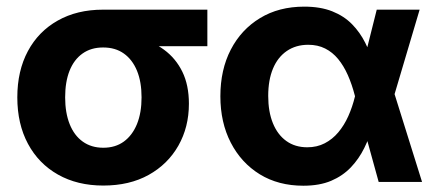

<svg xmlns="http://www.w3.org/2000/svg" viewBox="-20 -559 1345 590"><path d="M297.4 11.2Q217.8 11.2 158.2 -22.5Q98.6 -56.2 65.9 -117.2Q33.2 -178.2 33.2 -259.8Q33.2 -341.3 65.7 -401.9Q98.1 -462.4 157.5 -495.8Q216.8 -529.3 296.4 -529.3H617.2V-417H391.6L296.4 -413.1Q259.8 -413.1 233.6 -394.5Q207.5 -376 193.8 -341.8Q180.2 -307.6 180.2 -259.8Q180.2 -212.4 194.1 -177.5Q208 -142.6 234.4 -123.8Q260.7 -105 297.4 -105Q334.5 -105 360.6 -124Q386.7 -143.1 400.9 -177.7Q415 -212.4 415 -259.8Q415 -307.6 400.9 -341.8Q386.7 -376 360.6 -394.5Q334.5 -413.1 297.4 -413.1V-458Q352.5 -458 400.4 -445.3Q448.2 -432.6 484.1 -406.2Q520 -379.9 540.3 -338.6Q560.5 -297.4 560.5 -240.2Q560.5 -168.5 528.1 -111.3Q495.6 -54.2 436.8 -21.5Q377.9 11.2 297.4 11.2Z M912.1 11.7Q835.4 11.7 778.3 -23.4Q721.2 -58.6 689.2 -120.6Q657.2 -182.6 657.2 -263.2Q657.2 -344.7 689.2 -406.5Q721.2 -468.3 779.1 -503.4Q836.9 -538.6 915 -538.6Q964.8 -538.6 1001 -524.2Q1037.1 -509.8 1061.8 -484.6Q1086.4 -459.5 1102.5 -427.2Q1118.7 -395 1128.4 -359.4H1164.1L1190.9 -274.9L1276.9 0H1143.6L1070.3 -265.6Q1061.5 -299.8 1048.8 -328.4Q1036.1 -356.9 1019 -377.7Q1002 -398.4 979.2 -409.9Q956.5 -421.4 927.2 -421.4Q889.2 -421.4 861.3 -402.3Q833.5 -383.3 818.8 -348.1Q804.2 -313 804.2 -264.2Q804.2 -215.8 818.6 -180.4Q833 -145 859.9 -125.7Q886.7 -106.4 924.3 -106.4Q954.1 -106.4 977.8 -118.7Q1001.5 -130.9 1019.5 -152.3Q1037.6 -173.8 1050.3 -202.1Q1063 -230.5 1070.8 -262.7L1137.7 -529.3H1269.5L1190.4 -262.7L1163.1 -174.3H1127Q1115.7 -137.7 1099.4 -104.2Q1083 -70.8 1058.1 -44.7Q1033.2 -18.6 997.6 -3.4Q961.9 11.7 912.1 11.7Z"/></svg>

Font: Inter 24pt
Style: Bold
Weight: 700
Designer: Rasmus Andersson
Foundry: rsms
Version: Version 4.001;git-66647c0bb